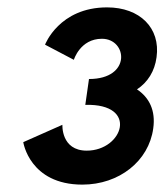

<svg xmlns="http://www.w3.org/2000/svg" viewBox="-20 -492 445 520"><path d="M102 -371C102 -371 140 -472 270 -472C359 -472 415 -416 404 -337C399 -299 380 -269 351 -250C384 -228 402 -193 395 -144C383 -56 303 8 203 8C60 8 43 -107 43 -107L149 -154C149 -154 145 -84 215 -84C313 -84 357 -212 211 -208L221 -278C337 -278 325 -387 256 -387C197 -387 180 -330 180 -330Z"/></svg>

Font: Hussar Tani
Style: Kurs
Weight: 700
Foundry: Cannot Into Space Fonts
Version: Version 0.92